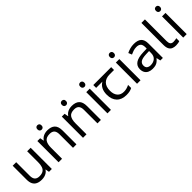

<svg xmlns="http://www.w3.org/2000/svg" viewBox="297 -2080 3432 3432"><g transform="rotate(-45 2013.5 -363.5)"><path d="M533 -536V0H461L448 -71H444Q427 -43 400 -25Q373 -7 341 1.5Q309 10 274 10Q210 10 166.5 -10.5Q123 -31 101 -74Q79 -117 79 -185V-536H168V-191Q168 -127 197 -95Q226 -63 287 -63Q347 -63 381.5 -85.5Q416 -108 430.5 -151.5Q445 -195 445 -257V-536Z M903 -737Q923 -737 938.5 -723.5Q954 -710 954 -681Q954 -653 938.5 -639Q923 -625 903 -625Q881 -625 866 -639Q851 -653 851 -681Q851 -710 866 -723.5Q881 -737 903 -737ZM961 -546Q1057 -546 1106 -499.5Q1155 -453 1155 -349V0H1068V-343Q1068 -408 1039 -440Q1010 -472 948 -472Q859 -472 825 -422Q791 -372 791 -278V0H703V-536H774L787 -463H792Q810 -491 836.5 -509.5Q863 -528 895 -537Q927 -546 961 -546Z M1521 -737Q1541 -737 1556.5 -723.5Q1572 -710 1572 -681Q1572 -653 1556.5 -639Q1541 -625 1521 -625Q1499 -625 1484 -639Q1469 -653 1469 -681Q1469 -710 1484 -723.5Q1499 -737 1521 -737ZM1579 -546Q1675 -546 1724 -499.5Q1773 -453 1773 -349V0H1686V-343Q1686 -408 1657 -440Q1628 -472 1566 -472Q1477 -472 1443 -422Q1409 -372 1409 -278V0H1321V-536H1392L1405 -463H1410Q1428 -491 1454.5 -509.5Q1481 -528 1513 -537Q1545 -546 1579 -546Z M2027 -536V0H1939V-536ZM1984 -737Q2004 -737 2019.5 -723.5Q2035 -710 2035 -681Q2035 -653 2019.5 -639Q2004 -625 1984 -625Q1962 -625 1947 -639Q1932 -653 1932 -681Q1932 -710 1947 -723.5Q1962 -737 1984 -737Z M2413 10Q2295 10 2230 -57Q2165 -124 2165 -245Q2165 -325 2194 -380.5Q2223 -436 2277 -465H2118V-537H2570V-465H2457Q2363 -465 2309.5 -411.5Q2256 -358 2256 -252Q2256 -165 2299 -114.5Q2342 -64 2422 -64Q2459 -64 2493 -73.5Q2527 -83 2559 -99V-21Q2530 -5 2495 2.5Q2460 10 2413 10Z M2775 -536V0H2687V-536ZM2732 -737Q2752 -737 2767.5 -723.5Q2783 -710 2783 -681Q2783 -653 2767.5 -639Q2752 -625 2732 -625Q2710 -625 2695 -639Q2680 -653 2680 -681Q2680 -710 2695 -723.5Q2710 -737 2732 -737Z M3148 -545Q3246 -545 3293 -502Q3340 -459 3340 -365V0H3276L3259 -76H3255Q3232 -47 3207.5 -27.5Q3183 -8 3151.5 1Q3120 10 3075 10Q3027 10 2988.5 -7Q2950 -24 2928 -59.5Q2906 -95 2906 -149Q2906 -229 2969 -272.5Q3032 -316 3163 -320L3254 -323V-355Q3254 -422 3225 -448Q3196 -474 3143 -474Q3101 -474 3063 -461.5Q3025 -449 2992 -433L2965 -499Q3000 -518 3048 -531.5Q3096 -545 3148 -545ZM3174 -259Q3074 -255 3035.5 -227Q2997 -199 2997 -148Q2997 -103 3024.5 -82Q3052 -61 3095 -61Q3163 -61 3208 -98.5Q3253 -136 3253 -214V-262Z M3664 10Q3620 10 3585.5 -4.5Q3551 -19 3531 -55.5Q3511 -92 3511 -157V-714H3600V-165Q3600 -117 3618.5 -93Q3637 -69 3677 -69Q3699 -69 3722.5 -72.5Q3746 -76 3759 -80V-6Q3745 1 3717.5 5.5Q3690 10 3664 10Z M3942 -536V0H3854V-536ZM3899 -737Q3919 -737 3934.5 -723.5Q3950 -710 3950 -681Q3950 -653 3934.5 -639Q3919 -625 3899 -625Q3877 -625 3862 -639Q3847 -653 3847 -681Q3847 -710 3862 -723.5Q3877 -737 3899 -737Z"/></g></svg>

Font: lbangla85
Style: Book
Weight: 400
Designer: Jelle Bosma - Monotype Design Team
Foundry: Monotype Imaging Inc.
Version: Version 2.003